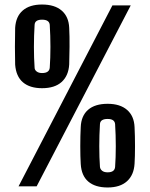

<svg xmlns="http://www.w3.org/2000/svg" viewBox="-20 -824 663 849"><path d="M166 -434Q112 -434 81.5 -460Q51 -486 47 -538Q46 -570 46 -616.5Q46 -663 47 -701Q50 -751 80.5 -777.5Q111 -804 166 -804Q222 -804 253 -777Q284 -750 286 -701Q288 -663 287.5 -616.5Q287 -570 286 -539Q283 -489 252.5 -461.5Q222 -434 166 -434ZM62 0 477 -800H558L142 0ZM166 -501Q198 -501 200 -525Q203 -567 203 -616.5Q203 -666 200 -714Q198 -737 166 -737Q134 -737 133 -714Q130 -666 130 -616.5Q130 -567 133 -525Q133 -515 142 -508Q151 -501 166 -501ZM456 5Q401 5 370.5 -21Q340 -47 337 -99Q335 -131 335 -177.5Q335 -224 337 -262Q339 -312 369.5 -338.5Q400 -365 456 -365Q511 -365 542 -338Q573 -311 575 -262Q577 -224 577 -177.5Q577 -131 575 -100Q572 -50 541.5 -22.5Q511 5 456 5ZM456 -62Q487 -62 489 -86Q492 -128 492 -177.5Q492 -227 489 -275Q487 -298 456 -298Q423 -298 422 -275Q419 -227 419 -177.5Q419 -128 422 -86Q423 -76 431.5 -69Q440 -62 456 -62Z"/></svg>

Font: Big Shoulders Text
Style: Bold
Weight: 700
Designer: Patric King
Foundry: XO Type Co
Version: Version 1.000; ttfautohint (v1.8.2)